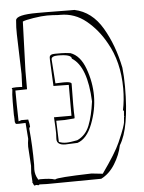

<svg xmlns="http://www.w3.org/2000/svg" viewBox="-56 -752 590 787"><g transform="rotate(-5 238.5 -358.0)"><path d="M163 -710 259 -709H280Q351 -694 393.5 -622Q436 -550 455 -456Q459 -420 459 -378Q459 -207 417 -140Q409 -101 386 -64Q363 -27 329 -10L115 -8H103L75 -9L71 -6L61 -8L55 -6Q52 -6 50 -12Q48 -18 46 -19Q47 -19 47 -23L45 -58L47 -88L42 -167Q42 -182 45 -199L40 -265H38Q27 -264 13.5 -264Q0 -264 -1 -265V-268Q-1 -269 -2.5 -269.5Q-4 -270 -4 -283V-291H-5Q-5 -292 -4 -293Q-5 -296 -5 -306V-357Q-5 -388 -2 -407Q-4 -407 -4 -410.5Q-4 -414 14 -414Q32 -414 39 -413Q41 -451 41 -466L36 -629V-658Q36 -666 38 -688Q41 -710 126 -710ZM291 -35 337 -30Q394 -110 412 -151Q430 -192 435.5 -208.5Q441 -225 442 -231.5Q443 -238 444 -254Q445 -270 446 -280L442 -281Q451 -324 451 -371Q451 -481 404 -562Q373 -618 326.5 -656Q280 -694 221 -694H212Q188 -696 166 -696Q144 -696 109.5 -690.5Q75 -685 65 -680L58 -477V-402L10 -401Q10 -348 12 -274L24 -278H52Q57 -256 57 -248Q53 -244 53 -240Q60 -169 60 -92Q60 -92 59 -72Q59 -50 70 -32L71 -29L80 -30Q122 -30 138 -24H142Q147 -31 291 -35ZM160 -188 161 -212Q161 -230 158 -278H230V-405L167 -406L162 -513V-523Q162 -537 184 -537Q193 -537 210 -537Q227 -537 248 -534Q288 -520 308.5 -464Q329 -408 329 -351Q329 -294 306.5 -236Q284 -178 245 -165Q205 -163 195 -163Q160 -163 160 -188ZM241 -324Q241 -286 242 -276Q243 -266 240 -266L201 -263H166L169 -176Q182 -170 198.5 -170Q215 -170 245 -176Q280 -192 295.5 -231Q311 -270 319 -329Q313 -473 252 -511Q252 -529 196 -529Q169 -529 169 -515L176 -416L206 -417H215Q238 -417 242 -410ZM446 -258V-255L448 -258Z"/></g></svg>

Font: Londrina Sketch
Style: Regular
Weight: 400
Designer: Marcelo Magalhaes
Foundry: Marcelo Magalhaes
Version: Version 1.001 2011